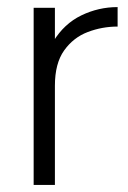

<svg xmlns="http://www.w3.org/2000/svg" viewBox="-20 -522 362 542"><path d="M100 -274Q100 -355 130.5 -405Q161 -455 209.5 -478.5Q258 -502 312 -502V-447Q268 -447 227.5 -431.5Q187 -416 161 -379.5Q135 -343 135 -280ZM75 0V-500H135V0Z"/></svg>

Font: Figtree Light Light
Style: Regular
Weight: 300
Version: Version 2.001;gftools[0.9.30]